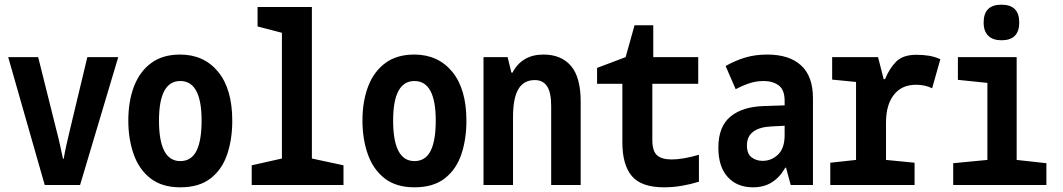

<svg xmlns="http://www.w3.org/2000/svg" viewBox="-20 -790 4540 820"><path d="M171 0 15 -546H143L220 -238Q229 -204 236 -172.5Q243 -141 249 -112H252Q257 -141 264 -172.5Q271 -204 279 -237L353 -546H485L322 0Z M750 10Q672 10 623 -28Q574 -66 551 -131Q528 -196 528 -275Q528 -358 552.5 -421.5Q577 -485 626 -521Q675 -557 749 -557Q851 -557 911.5 -483.5Q972 -410 972 -274Q972 -196 950.5 -131.5Q929 -67 880 -28.5Q831 10 750 10ZM750 -102Q797 -102 819 -145.5Q841 -189 841 -275Q841 -444 750 -444Q659 -444 659 -275Q659 -102 750 -102Z M1055 0V-84L1184 -113V-650L1080 -677V-760H1312V-113L1447 -84V0Z M1750 10Q1672 10 1623 -28Q1574 -66 1551 -131Q1528 -196 1528 -275Q1528 -358 1552.5 -421.5Q1577 -485 1626 -521Q1675 -557 1749 -557Q1851 -557 1911.5 -483.5Q1972 -410 1972 -274Q1972 -196 1950.5 -131.5Q1929 -67 1880 -28.5Q1831 10 1750 10ZM1750 -102Q1797 -102 1819 -145.5Q1841 -189 1841 -275Q1841 -444 1750 -444Q1659 -444 1659 -275Q1659 -102 1750 -102Z M2045 0V-546H2148L2164 -480H2169Q2188 -517 2221 -537Q2254 -557 2301 -557Q2377 -557 2418.5 -508.5Q2460 -460 2460 -356V0H2334V-337Q2334 -395 2316.5 -421.5Q2299 -448 2264 -448Q2217 -448 2194 -409.5Q2171 -371 2171 -289V0Z M2816 10Q2719 10 2678.5 -38Q2638 -86 2638 -182V-432H2530V-500L2652 -546L2690 -682H2770V-546H2962V-432H2766V-192Q2766 -145 2786 -127Q2806 -109 2849 -109Q2872 -109 2901.5 -114Q2931 -119 2965 -129V-14Q2930 -3 2892 3.5Q2854 10 2816 10Z M3196 10Q3128 10 3088 -34Q3048 -78 3048 -159Q3048 -249 3099 -291.5Q3150 -334 3241 -337L3331 -340V-360Q3331 -406 3306 -425Q3281 -444 3241 -444Q3209 -444 3179.5 -434Q3150 -424 3122 -409L3079 -508Q3119 -531 3162 -544Q3205 -557 3257 -557Q3351 -557 3401.5 -510.5Q3452 -464 3452 -371V0H3357L3337 -74H3334Q3310 -32 3276 -11Q3242 10 3196 10ZM3237 -103Q3275 -103 3303 -130Q3331 -157 3331 -213V-253L3275 -250Q3225 -248 3197.5 -228Q3170 -208 3170 -169Q3170 -133 3190 -118Q3210 -103 3237 -103Z M3526 0V-95L3636 -107V-440L3534 -450V-546H3730L3754 -452H3760Q3778 -497 3807 -526.5Q3836 -556 3894 -556Q3922 -556 3947 -552Q3972 -548 3996 -537L3961 -413Q3931 -428 3892 -428Q3831 -428 3797.5 -385Q3764 -342 3764 -267V-107L3886 -95V0Z M4257 -618Q4221 -618 4201 -637Q4181 -656 4181 -694Q4181 -770 4257 -770Q4333 -770 4333 -694Q4333 -618 4257 -618ZM4051 0V-93L4197 -107V-436L4071 -449V-546H4322V-107L4449 -93V0Z"/></svg>

Font: Noto Sans Mono ExtraCondensed
Style: Bold
Weight: 700
Width: 2
Designer: Monotype Design Team
Foundry: Monotype Imaging Inc.
Version: Version 2.014